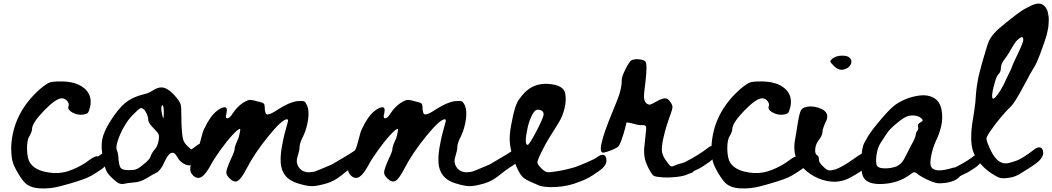

<svg xmlns="http://www.w3.org/2000/svg" viewBox="-20 -998 5919 1080"><path d="M539 -123Q561 -141 577 -138Q593 -135 594 -106Q594 -99 591.5 -91.5Q589 -84 583.5 -77Q578 -70 573 -64.5Q568 -59 559.5 -52.5Q551 -46 545.5 -42.5Q540 -39 531 -33Q522 -27 519 -25Q495 -9 470 2Q454 9 416 21.5Q378 34 319 49.5Q260 65 204 61.5Q148 58 120 30Q109 19 95 -2Q81 -23 70.5 -43Q60 -63 55 -76Q42 -111 43 -173Q52 -362 205 -497Q241 -527 258 -533.5Q275 -540 322 -540Q408 -540 453.5 -502Q499 -464 488 -402Q481 -371 474.5 -363.5Q468 -356 445 -353Q414 -350 386.5 -365.5Q359 -381 365 -399Q371 -414 358.5 -429.5Q346 -445 328 -445Q295 -445 227.5 -375.5Q160 -306 160 -271Q160 -258 146 -233Q131 -211 132 -157Q134 -104 149 -82Q173 -46 229.5 -32.5Q286 -19 333 -28Q358 -32 387 -44Q440 -65 484 -99Q518 -124 531 -118Q532 -118 534.5 -120Q537 -122 539 -123Z M1132.5 -192Q1147.5 -184 1147.5 -157Q1148.5 -126 1112.5 -99Q1099.5 -90 1082.5 -81Q1079.5 -80 1075.5 -77Q1061.5 -69 1051.5 -68Q1021.5 -66 993.5 -92Q986.5 -98 978.5 -113L975.5 -118Q966.5 -133 958.5 -137Q950.5 -141 938.5 -135Q923.5 -127 904.5 -86Q895.5 -65 889.5 -57Q870.5 -29 856.5 -25Q838.5 -16 807.5 3Q769.5 26 735.5 28Q696.5 31 677.5 36Q672.5 37 667.5 37Q656.5 37 648.5 33Q636.5 28 613.5 6Q588.5 -17 579.5 -34.5Q570.5 -52 561.5 -96Q546.5 -168 554.5 -211.5Q562.5 -255 598.5 -313Q644.5 -387 685.5 -420Q726.5 -453 786.5 -467Q815.5 -473 837.5 -488Q872.5 -511 899.5 -505Q925.5 -500 959.5 -464Q977.5 -444 985.5 -432Q993.5 -420 996.5 -409Q999.5 -398 999.5 -377Q999.5 -288 1005.5 -239Q1008.5 -210 1019 -194.5Q1029.5 -179 1055.5 -157L1058.5 -159Q1076.5 -171 1084.5 -178Q1114.5 -201 1132.5 -192ZM901.5 -364Q901.5 -403 893.5 -407Q891.5 -405 889.5 -402Q884.5 -393 890.5 -361Q894.5 -338 898.5 -332Q901.5 -340 901.5 -364ZM872.5 -210Q876.5 -233 871.5 -243Q867.5 -253 846.5 -274Q813.5 -306 813.5 -327Q813.5 -341 804.5 -360Q795.5 -379 786.5 -385Q779.5 -390 774.5 -390Q770.5 -390 767.5 -388Q757.5 -383 726.5 -351Q699.5 -324 676 -282Q652.5 -240 641.5 -203Q630.5 -168 637.5 -152Q645.5 -137 646.5 -101Q649.5 -74 654.5 -61Q659.5 -50 669.5 -46Q680.5 -41 705.5 -41Q717.5 -41 725.5 -42Q733.5 -42 740.5 -44Q747.5 -46 753.5 -49Q760.5 -53 767.5 -58Q774.5 -63 784.5 -71Q822.5 -101 827.5 -119Q833.5 -138 851.5 -159Q867.5 -176 872.5 -210Z M1976 -152Q1998 -170 2014.5 -166.5Q2031 -163 2032 -135Q2032 -126 2028 -117Q2024 -108 2019 -101.5Q2014 -95 2004 -87Q1994 -79 1988.5 -75Q1983 -71 1971.5 -63.5Q1960 -56 1957 -54Q1926 -33 1897 -9Q1858 22 1816 34Q1767 48 1740 49Q1712 50 1671 38Q1632 28 1608.5 11.5Q1585 -5 1572 -31Q1559 -57 1558.5 -96.5Q1558 -136 1568 -186Q1577 -237 1598 -309Q1604 -327 1594 -327Q1567 -327 1489 -231Q1411 -135 1368 -51Q1338 7 1318 19Q1298 31 1273 7Q1252 -12 1253 -29.5Q1254 -47 1279 -104Q1300 -146 1300 -162Q1300 -176 1321 -220Q1335 -270 1330 -273Q1319 -273 1286.5 -237.5Q1254 -202 1218.5 -152.5Q1183 -103 1165 -69Q1137 -17 1114 -3Q1091 11 1068 -9Q1046 -29 1051 -58.5Q1056 -88 1091 -155Q1101 -176 1110.5 -216.5Q1120 -257 1129 -274Q1162 -345 1201 -375Q1210 -382 1220 -387.5Q1230 -393 1240.5 -394.5Q1251 -396 1254.5 -388Q1258 -380 1254 -361Q1245 -330 1261 -333Q1273 -334 1289 -360Q1312 -395 1343 -417Q1355 -425 1363 -429Q1373 -433 1376 -434Q1381 -437 1390 -436Q1399 -435 1403 -434Q1407 -434 1419 -430Q1432 -426 1439 -425Q1467 -419 1467 -409Q1469 -407 1470 -379Q1472 -366 1475 -360Q1478 -354 1487 -354.5Q1496 -355 1509 -361.5Q1522 -368 1548 -385Q1608 -423 1651 -429Q1683 -432 1691 -427.5Q1699 -423 1708 -404Q1720 -373 1713 -325Q1706 -277 1687 -235Q1665 -193 1665 -171Q1665 -153 1654 -118Q1643 -88 1657.5 -62Q1672 -36 1703 -30Q1721 -27 1750 -33Q1758 -35 1847 -73Q1847 -73 1865.5 -84Q1884 -95 1905.5 -107.5Q1927 -120 1948 -133Q1969 -146 1976 -152Z M2863.5 -152Q2885.5 -170 2902 -166.5Q2918.5 -163 2919.5 -135Q2919.5 -126 2915.5 -117Q2911.5 -108 2906.5 -101.5Q2901.5 -95 2891.5 -87Q2881.5 -79 2876 -75Q2870.5 -71 2859 -63.5Q2847.5 -56 2844.5 -54Q2813.5 -33 2784.5 -9Q2745.5 22 2703.5 34Q2654.5 48 2627.5 49Q2599.5 50 2558.5 38Q2519.5 28 2496 11.5Q2472.5 -5 2459.5 -31Q2446.5 -57 2446 -96.5Q2445.5 -136 2455.5 -186Q2464.5 -237 2485.5 -309Q2491.5 -327 2481.5 -327Q2454.5 -327 2376.5 -231Q2298.5 -135 2255.5 -51Q2225.5 7 2205.5 19Q2185.5 31 2160.5 7Q2139.5 -12 2140.5 -29.5Q2141.5 -47 2166.5 -104Q2187.5 -146 2187.5 -162Q2187.5 -176 2208.5 -220Q2222.5 -270 2217.5 -273Q2206.5 -273 2174 -237.5Q2141.5 -202 2106 -152.5Q2070.5 -103 2052.5 -69Q2024.5 -17 2001.5 -3Q1978.5 11 1955.5 -9Q1933.5 -29 1938.5 -58.5Q1943.5 -88 1978.5 -155Q1988.5 -176 1998 -216.5Q2007.5 -257 2016.5 -274Q2049.5 -345 2088.5 -375Q2097.5 -382 2107.5 -387.5Q2117.5 -393 2128 -394.5Q2138.5 -396 2142 -388Q2145.5 -380 2141.5 -361Q2132.5 -330 2148.5 -333Q2160.5 -334 2176.5 -360Q2199.5 -395 2230.5 -417Q2242.5 -425 2250.5 -429Q2260.5 -433 2263.5 -434Q2268.5 -437 2277.5 -436Q2286.5 -435 2290.5 -434Q2294.5 -434 2306.5 -430Q2319.5 -426 2326.5 -425Q2354.5 -419 2354.5 -409Q2356.5 -407 2357.5 -379Q2359.5 -366 2362.5 -360Q2365.5 -354 2374.5 -354.5Q2383.5 -355 2396.5 -361.5Q2409.5 -368 2435.5 -385Q2495.5 -423 2538.5 -429Q2570.5 -432 2578.5 -427.5Q2586.5 -423 2595.5 -404Q2607.5 -373 2600.5 -325Q2593.5 -277 2574.5 -235Q2552.5 -193 2552.5 -171Q2552.5 -153 2541.5 -118Q2530.5 -88 2545 -62Q2559.5 -36 2590.5 -30Q2608.5 -27 2637.5 -33Q2645.5 -35 2734.5 -73Q2734.5 -73 2753 -84Q2771.5 -95 2793 -107.5Q2814.5 -120 2835.5 -133Q2856.5 -146 2863.5 -152Z M3336 -112Q3358 -130 3374.5 -126.5Q3391 -123 3391 -95Q3392 -86 3387.5 -77Q3383 -68 3378 -61.5Q3373 -55 3363.5 -47Q3354 -39 3348 -35Q3342 -31 3330.5 -23.5Q3319 -16 3317 -14Q3293 2 3268 13Q3266 14 3262.5 15.5Q3259 17 3255 18.5Q3251 20 3247 21.5Q3243 23 3240.5 24L3238 25Q3177 50 3107 54Q3035 58 3002 41Q2998 39 2970 27Q2942 15 2930 6Q2907 -9 2886 -59Q2847 -149 2847 -218Q2847 -260 2862 -328Q2863 -332 2865.5 -345Q2868 -358 2870 -364.5Q2872 -371 2875 -382.5Q2878 -394 2881 -402Q2884 -410 2888 -418.5Q2892 -427 2896 -434Q2917 -463 2930 -476Q2984 -532 3067 -526Q3153 -519 3160 -469Q3166 -430 3155.5 -388.5Q3145 -347 3129.5 -320Q3114 -293 3086.5 -250Q3059 -207 3047 -184Q3003 -101 3003 -85Q3003 -72 3028 -48Q3044 -33 3056.5 -30Q3069 -27 3102 -33Q3154 -40 3215 -58Q3238 -66 3282 -85Q3326 -104 3336 -112ZM2948 -183Q2957 -183 2998 -261Q3038 -339 3038 -355Q3038 -374 3017.5 -379.5Q2997 -385 2985 -370Q2975 -358 2965 -334Q2955 -310 2949 -285Q2944 -260 2940 -237Q2936 -214 2938 -198.5Q2940 -183 2948 -183Z M3956.5 -162Q3977.5 -181 3994 -177.5Q4010.5 -174 4011.5 -146Q4011.5 -138 4009 -130.5Q4006.5 -123 4001 -116.5Q3995.5 -110 3990 -104Q3984.5 -98 3976.5 -92Q3968.5 -86 3963 -82Q3957.5 -78 3948.5 -72.5Q3939.5 -67 3936.5 -64Q3912.5 -48 3887.5 -38Q3885.5 -37 3881.5 -35Q3879.5 -30 3873.5 -27Q3867.5 -24 3855.5 -21Q3832.5 -8 3787.5 -3Q3742.5 2 3705.5 -0.5Q3668.5 -3 3657.5 -9Q3648.5 -15 3637.5 -34Q3626.5 -53 3618.5 -72Q3610.5 -91 3608.5 -101Q3601.5 -130 3603.5 -163Q3606.5 -197 3614.5 -269V-283Q3614.5 -288 3611 -290.5Q3607.5 -293 3601.5 -294Q3595.5 -294 3585.5 -294Q3573.5 -294 3558.5 -298Q3543.5 -302 3529 -305.5Q3514.5 -309 3503.5 -309Q3504.5 -309 3496.5 -277.5Q3488.5 -246 3476 -211Q3463.5 -176 3453.5 -170Q3417.5 -149 3377.5 -140Q3325.5 -128 3424.5 -367Q3426.5 -373 3434.5 -392Q3442.5 -411 3445.5 -418.5Q3448.5 -426 3455 -442.5Q3461.5 -459 3464.5 -469.5Q3467.5 -480 3471 -495Q3474.5 -510 3476 -523.5Q3477.5 -537 3477.5 -551Q3477.5 -567 3498 -608Q3518.5 -649 3530.5 -658Q3546.5 -667 3574 -664.5Q3601.5 -662 3610.5 -652Q3622.5 -637 3610.5 -536Q3601.5 -470 3602.5 -451Q3603.5 -431 3613.5 -419Q3625.5 -409 3634.5 -409.5Q3643.5 -410 3668.5 -425Q3705.5 -446 3722 -445Q3738.5 -444 3752.5 -422Q3763.5 -406 3762.5 -393Q3761.5 -380 3747.5 -343Q3727.5 -290 3711.5 -222Q3699.5 -168 3704 -142Q3708.5 -116 3736.5 -81Q3748.5 -64 3755.5 -62Q3758.5 -61 3766 -63.5Q3773.5 -66 3782 -69.5Q3790.5 -73 3793.5 -74Q3824.5 -82 3834.5 -87Q3911.5 -127 3956.5 -162Z M4478 -123Q4500 -141 4516 -138Q4532 -135 4533 -106Q4533 -99 4530.5 -91.5Q4528 -84 4522.5 -77Q4517 -70 4512 -64.5Q4507 -59 4498.5 -52.5Q4490 -46 4484.5 -42.5Q4479 -39 4470 -33Q4461 -27 4458 -25Q4434 -9 4409 2Q4393 9 4355 21.5Q4317 34 4258 49.5Q4199 65 4143 61.5Q4087 58 4059 30Q4048 19 4034 -2Q4020 -23 4009.5 -43Q3999 -63 3994 -76Q3981 -111 3982 -173Q3991 -362 4144 -497Q4180 -527 4197 -533.5Q4214 -540 4261 -540Q4347 -540 4392.5 -502Q4438 -464 4427 -402Q4420 -371 4413.5 -363.5Q4407 -356 4384 -353Q4353 -350 4325.5 -365.5Q4298 -381 4304 -399Q4310 -414 4297.5 -429.5Q4285 -445 4267 -445Q4234 -445 4166.5 -375.5Q4099 -306 4099 -271Q4099 -258 4085 -233Q4070 -211 4071 -157Q4073 -104 4088 -82Q4112 -46 4168.5 -32.5Q4225 -19 4272 -28Q4297 -32 4326 -44Q4379 -65 4423 -99Q4457 -124 4470 -118Q4471 -118 4473.5 -120Q4476 -122 4478 -123Z M4725.5 -607Q4697.5 -600 4670.5 -627Q4651.5 -646 4650.5 -652Q4649.5 -658 4664.5 -670Q4685.5 -685 4718 -685Q4750.5 -685 4762.5 -670Q4775.5 -653 4764 -633Q4752.5 -613 4725.5 -607ZM4903.5 -128Q4910.5 -116 4904 -105Q4897.5 -94 4867.5 -69Q4820.5 -29 4756.5 4Q4708.5 28 4657 23.5Q4605.5 19 4560 -6Q4514.5 -31 4481.5 -71Q4434.5 -127 4453.5 -220Q4455.5 -227 4461.5 -268Q4467.5 -309 4474 -340.5Q4480.5 -372 4488.5 -382Q4497.5 -393 4518 -397Q4538.5 -401 4560.5 -397.5Q4582.5 -394 4602.5 -384.5Q4622.5 -375 4630 -359Q4637.5 -343 4629.5 -323Q4606.5 -275 4606.5 -256Q4606.5 -238 4586.5 -211Q4569.5 -191 4566 -162.5Q4562.5 -134 4575.5 -125Q4586.5 -121 4586.5 -100Q4586.5 -82 4612.5 -59Q4630.5 -42 4641 -40Q4651.5 -38 4679.5 -45Q4720.5 -60 4784.5 -106Q4835.5 -143 4862 -148Q4888.5 -153 4903.5 -128Z M5460 -122Q5479 -137 5492.5 -134.5Q5506 -132 5506 -108Q5506 -103 5504 -97.5Q5502 -92 5499.5 -87.5Q5497 -83 5492 -78Q5487 -73 5483 -69Q5479 -65 5473 -60.5Q5467 -56 5463 -53.5Q5459 -51 5453 -47Q5447 -43 5444 -41Q5425 -28 5404 -19Q5402 -18 5380 -7L5375 -1Q5348 25 5297 31Q5265 35 5247.5 31.5Q5230 28 5199 14Q5153 -8 5138 -22Q5128 -30 5121 -29Q5114 -28 5095 -13Q5034 31 4949.5 36.5Q4865 42 4839 3Q4823 -22 4824.5 -94Q4826 -166 4843 -197Q4858 -224 4866 -237Q4875 -250 4883 -261Q4891 -273 4910 -296Q4973 -374 5009 -403Q5037 -425 5075 -440.5Q5113 -456 5154.5 -461Q5196 -466 5228 -450Q5267 -430 5276 -381.5Q5285 -333 5274 -287.5Q5263 -242 5243 -202Q5226 -164 5217.5 -119Q5209 -74 5218 -60Q5237 -22 5343 -55Q5347 -56 5351 -56Q5357 -58 5360 -60Q5424 -93 5460 -122ZM5158 -310Q5169 -316 5170 -320Q5171 -324 5165 -330Q5153 -343 5131 -347Q5109 -351 5088 -345Q5067 -340 5024.5 -305Q4982 -270 4967 -245Q4947 -216 4933 -193Q4916 -169 4910 -123Q4904 -77 4915 -63Q4925 -51 4959 -51Q4993 -51 5023 -62Q5052 -76 5066 -104Q5090 -151 5105 -180Q5131 -225 5131 -241Q5131 -251 5139.5 -261.5Q5148 -272 5144 -284Q5139 -300 5158 -310Z M5608 -336Q5575 -296 5551 -261Q5527 -226 5529 -217Q5529 -201 5557 -144Q5591 -79 5636 -79Q5645 -79 5654.5 -81Q5664 -83 5678.5 -88Q5693 -93 5697 -94Q5708 -97 5733 -112Q5764 -131 5792 -153Q5814 -172 5830.5 -168.5Q5847 -165 5848 -137Q5848 -128 5843.5 -119Q5839 -110 5834 -103.5Q5829 -97 5819.5 -88.5Q5810 -80 5804 -76Q5798 -72 5787 -64.5Q5776 -57 5773 -55Q5765 -50 5749 -40Q5733 -30 5725 -25Q5691 -2 5656 2Q5622 7 5605 2.5Q5588 -2 5555 -24Q5513 -53 5487 -87Q5461 -121 5452 -152Q5443 -183 5443 -224Q5443 -265 5448 -297.5Q5453 -330 5460.5 -377.5Q5468 -425 5469 -459Q5470 -472 5471.5 -486Q5473 -500 5474.5 -511.5Q5476 -523 5479 -539Q5482 -555 5483.5 -564Q5485 -573 5490 -590.5Q5495 -608 5496.5 -615Q5498 -622 5503.5 -641.5Q5509 -661 5510.5 -666Q5512 -671 5518.5 -692.5Q5525 -714 5526 -718Q5537 -755 5545 -772Q5554 -790 5569.5 -807.5Q5585 -825 5597.5 -836Q5610 -847 5631 -864Q5639 -870 5658.5 -886Q5678 -902 5687 -908.5Q5696 -915 5711.5 -926.5Q5727 -938 5741.5 -946.5Q5756 -955 5773 -963Q5811 -982 5832 -977Q5848 -973 5859 -959.5Q5870 -946 5874 -929Q5877 -917 5878.5 -904.5Q5880 -892 5879 -877.5Q5878 -863 5877.5 -853Q5877 -843 5873 -826Q5869 -809 5867.5 -801.5Q5866 -794 5859.5 -775.5Q5853 -757 5851.5 -752Q5850 -747 5842.5 -726.5Q5835 -706 5834 -703Q5809 -636 5794 -615Q5784 -601 5736 -510Q5687 -419 5668 -401Q5641 -376 5608 -336ZM5564 -444Q5569 -440 5580.5 -452.5Q5592 -465 5608.5 -491.5Q5625 -518 5641 -555Q5674 -621 5674 -627Q5674 -630 5705 -695Q5736 -759 5736 -773Q5736 -802 5710 -779Q5693 -766 5677 -738Q5652 -692 5630 -664Q5610 -638 5610 -615Q5610 -593 5595 -579Q5584 -569 5569.5 -511Q5555 -453 5564 -444Z"/></svg>

Font: Beth Ellen
Style: Regular
Weight: 400
Designer: Alyson Diaz
Version: Version 2.000